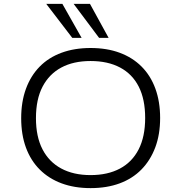

<svg xmlns="http://www.w3.org/2000/svg" viewBox="-20 -960 933 988"><path d="M446 8Q363 8 297 -16.5Q231 -41 184.5 -87.5Q138 -134 113.5 -200.5Q89 -267 89 -352Q89 -436 113.5 -503Q138 -570 184 -617Q230 -664 296.5 -688.5Q363 -713 446 -713Q530 -713 596 -688.5Q662 -664 708.5 -617.5Q755 -571 779.5 -504Q804 -437 804 -353Q804 -268 779 -201.5Q754 -135 708 -88Q662 -41 596 -16.5Q530 8 446 8ZM446 -59Q534 -59 597 -92.5Q660 -126 693.5 -191.5Q727 -257 727 -353Q727 -449 694 -514Q661 -579 598 -612.5Q535 -646 446 -646Q358 -646 295.5 -612.5Q233 -579 199 -514Q165 -449 165 -352Q165 -257 198.5 -192Q232 -127 295 -93Q358 -59 446 -59ZM490 -765 359 -940H443L539 -765ZM352 -765 218 -940H301L400 -765Z"/></svg>

Font: Nunito Sans 7pt SemiExpanded Light
Style: Regular
Weight: 300
Width: 6
Designer: Vernon Adams
Foundry: Vernon Adams
Version: Version 3.101;gftools[0.9.27]